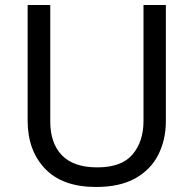

<svg xmlns="http://www.w3.org/2000/svg" viewBox="-20 -734 771 764"><path d="M640 -252Q640 -178 610 -118.5Q580 -59 518.5 -24.5Q457 10 362 10Q229 10 159.5 -62.5Q90 -135 90 -254V-714H180V-251Q180 -164 226.5 -116Q273 -68 367 -68Q464 -68 507.5 -119.5Q551 -171 551 -252V-714H640Z"/></svg>

Font: sinhala25
Style: Book
Weight: 400
Designer: Jelle Bosma - Monotype Design Team
Foundry: Monotype Imaging Inc.
Version: Version 2.003